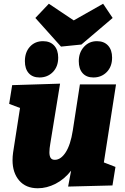

<svg xmlns="http://www.w3.org/2000/svg" viewBox="-20 -991 666 1026"><path d="M600 -540 535 -123 597 -99 581 0 344 6 360 -79Q324 -33 277 -9Q230 15 182 15Q118 15 82.5 -26.5Q47 -68 47 -135Q47 -155 50 -176L87 -414L29 -436L45 -536L301 -544L249 -225Q244 -197 244 -177Q244 -158 250.5 -147.5Q257 -137 273 -137Q305 -137 331 -177Q357 -217 369 -294L407 -540ZM531 -971 582 -895 415 -753 306 -742 169 -895 241 -971 374 -882ZM291 -683Q291 -635 262.5 -606Q234 -577 191 -577Q154 -577 133.5 -600Q113 -623 113 -664Q113 -712 140 -741.5Q167 -771 210 -771Q248 -771 269.5 -747.5Q291 -724 291 -683ZM579 -683Q579 -635 550.5 -606Q522 -577 479 -577Q442 -577 421.5 -600Q401 -623 401 -664Q401 -710 428.5 -740.5Q456 -771 498 -771Q536 -771 557.5 -747.5Q579 -724 579 -683Z"/></svg>

Font: Bitter Pro Black
Style: Italic
Weight: 900
Italic angle: -9°
Designer: Sol Matas, and Bitter project Authors
Foundry: Sol Matas
Version: Version 1.010